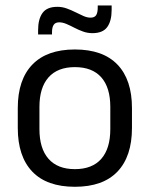

<svg xmlns="http://www.w3.org/2000/svg" viewBox="-20 -686 560 718"><path d="M260 12.5Q155 12.5 100.8 -44.2Q46.5 -101 46.5 -207.5V-282Q46.5 -388 101 -444.5Q155.5 -501 260 -501Q365 -501 419.2 -444.5Q473.5 -388 473.5 -282V-207.5Q473.5 -101 419.2 -44.2Q365 12.5 260 12.5ZM260 -53.5Q325 -53.5 358.8 -92Q392.5 -130.5 392.5 -203V-286.5Q392.5 -358.5 358.8 -396.8Q325 -435 260 -435Q195.5 -435 161.5 -396.8Q127.5 -358.5 127.5 -286.5V-203Q127.5 -130.5 161.5 -92Q195.5 -53.5 260 -53.5ZM325.5 -562Q307.5 -562 290.8 -568Q274 -574 258.2 -582.2Q242.5 -590.5 228.2 -596.5Q214 -602.5 201.5 -602.5Q187 -602.5 180.8 -593.2Q174.5 -584 174.5 -565.5V-557H122.5V-573.5Q122.5 -614.5 139 -637.5Q155.5 -660.5 194.5 -660.5Q213 -660.5 230 -654.2Q247 -648 262.5 -640.2Q278 -632.5 292 -626.2Q306 -620 318.5 -620Q333.5 -620 339.5 -629.2Q345.5 -638.5 345.5 -657.5V-665.5H397.5V-649Q397.5 -607.5 381 -584.8Q364.5 -562 325.5 -562Z"/></svg>

Font: Anek Telugu
Style: Regular
Weight: 400
Designer: Omkar Bhoir (Telugu), Yesha Goshar (Latin)
Foundry: Ek Type
Version: Version 1.003